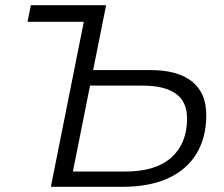

<svg xmlns="http://www.w3.org/2000/svg" viewBox="-20 -720 862 740"><path d="M559 -450Q665 -450 720 -406Q775 -362 775 -277Q775 -190 737.5 -128Q700 -66 628 -33Q556 0 453 0H176L303 -636H86L99 -700H389L339 -450ZM464 -59Q580 -59 640.5 -113Q701 -167 701 -264Q701 -328 657.5 -359Q614 -390 530 -390H327L261 -59Z"/></svg>

Font: MOST Montserrat
Style: Italic
Weight: 400
Italic angle: -11.3°
Designer: Julieta Ulanovsky
Foundry: Julieta Ulanovsky
Version: Version 8.000;March 11, 2024;FontCreator 15.0.0.2926 64-bit